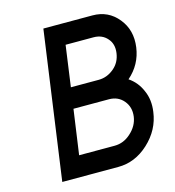

<svg xmlns="http://www.w3.org/2000/svg" viewBox="-105 -789 799 878"><g transform="rotate(-15 294.5 -350.0)"><path d="M180 -700 82 0H347Q427 0 491 -59Q556 -119 567 -202Q575 -258 555 -302Q536 -348 496 -375Q557 -428 568 -507Q579 -587 533 -643Q487 -700 412 -700ZM259 -602H391Q432 -602 456 -574Q480 -547 474 -505Q468 -462 437 -436Q404 -408 364 -408H232ZM218 -310H386Q429 -310 455 -279Q481 -248 475 -204Q469 -161 433 -129Q399 -98 356 -98H188Z"/></g></svg>

Font: Unageo
Style: Medium-Italic
Weight: 500
Designer: Richard Sepsi
Foundry: Richard Sepsi
Version: Version 2.000